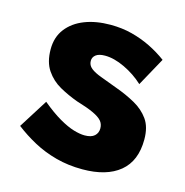

<svg xmlns="http://www.w3.org/2000/svg" viewBox="-80 -545 616 639"><g transform="rotate(15 228.0 -225.5)"><path d="M84 -167 21 -67Q52 -43 88 -23.5Q124 -4 166.5 7.5Q209 19 258 19Q341 19 386.5 -18.5Q432 -56 432 -130Q432 -173 413.5 -199Q395 -225 364.5 -242Q334 -259 298 -272Q264 -285 240.5 -293.5Q217 -302 204.5 -312Q192 -322 192 -337Q192 -350 202.5 -358Q213 -366 234 -366Q265 -366 302 -348.5Q339 -331 368 -304L422 -402Q395 -422 364.5 -437Q334 -452 299.5 -461Q265 -470 225 -470Q175 -470 136.5 -455Q98 -440 75.5 -411Q53 -382 53 -340Q53 -296 72 -268Q91 -240 120.5 -223.5Q150 -207 183 -195Q220 -184 241.5 -174Q263 -164 272 -153.5Q281 -143 281 -128Q281 -112 270 -102Q259 -92 236 -92Q220 -92 198 -98.5Q176 -105 147.5 -121.5Q119 -138 84 -167Z"/></g></svg>

Font: Jost
Style: Bold
Weight: 700
Version: Version 3.710